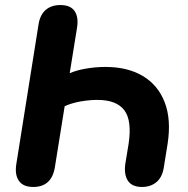

<svg xmlns="http://www.w3.org/2000/svg" viewBox="-20 -734 748 763"><path d="M112 9Q72 9 55 -15.5Q38 -40 45 -83L133 -636Q139 -675 161.5 -694.5Q184 -714 220 -714Q260 -714 276.5 -690Q293 -666 286 -623L257 -443Q284 -455 322.5 -461.5Q361 -468 399 -468Q487 -468 547.5 -432Q608 -396 634.5 -327.5Q661 -259 646 -162L631 -69Q625 -30 602 -10.5Q579 9 544 9Q505 9 488.5 -15.5Q472 -40 478 -83L491 -162Q505 -255 474 -296Q443 -337 367 -337Q336 -337 301 -331Q266 -325 237 -312L198 -69Q185 9 112 9Z"/></svg>

Font: Nunito ExtraBold
Style: Italic
Weight: 800
Italic angle: -9°
Designer: Vernon Adams
Foundry: Vernon Adams
Version: Version 3.601; ttfautohint (v1.8.2.53-6de2)